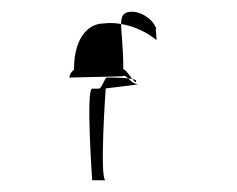

<svg xmlns="http://www.w3.org/2000/svg" viewBox="-20 -400 403 327"><path d="M101 -268C95 -264 100 -278 106 -281C106 -343 136 -360 156 -360C186 -364 222 -352 246 -332C248 -331 244 -352 246 -352C238 -371 217 -380 206 -380C175 -380 190 -358 190 -282C196 -282 211 -253 212 -262C212 -268 168 -268 162 -268C158 -268 154 -249 148 -249H137C126 -249 137 -93 137 -93C126 -93 160 -93 160 -93C149 -93 160 -249 160 -249C149 -249 224 -256 214 -257C202 -257 196 -275 188 -270Z"/></svg>

Font: pokerface
Style: Regular
Weight: 400
Version: Version 1